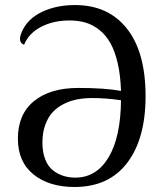

<svg xmlns="http://www.w3.org/2000/svg" viewBox="-20 -727 647 760"><path d="M276.9 -707Q408.7 -707 482.4 -613.8Q556.2 -520.5 556.2 -346.2Q556.2 -177.7 483.4 -82.3Q410.6 13.2 274.9 13.2Q174.3 13.2 112.5 -36.6Q50.8 -86.4 50.8 -178.2Q50.8 -274.9 114.7 -326.9Q178.7 -378.9 290 -378.9Q395 -378.9 459 -367.2Q457 -429.2 445.8 -477.3Q434.6 -525.4 416.7 -556.9Q398.9 -588.4 373.3 -608.6Q347.7 -628.9 318.8 -637.5Q290 -646 254.9 -646Q191.4 -646 142.8 -620.8Q94.2 -595.7 75.2 -549.8Q47.9 -560.5 66.9 -602.1Q88.9 -652.3 145.8 -679.7Q202.6 -707 276.9 -707ZM277.8 -23.9Q361.3 -23.9 409.4 -103.5Q457.5 -183.1 459 -330.1Q401.9 -338.9 344.2 -338.9Q313.5 -338.9 286.1 -333.7Q258.8 -328.6 232.9 -315.7Q207 -302.7 188.7 -283.2Q170.4 -263.7 159.2 -232.9Q147.9 -202.1 147.9 -163.1Q147.9 -124 159.2 -95.7Q170.4 -67.4 189.9 -52.5Q209.5 -37.6 231.2 -30.8Q252.9 -23.9 277.8 -23.9Z"/></svg>

Font: Arima Madurai Medium
Style: Regular
Weight: 500
Designer: Joana Correia and Natanael Gama
Foundry: NDISCOVER
Version: Version 1.019;PS 001.019;hotconv 1.0.88;makeotf.lib2.5.64775